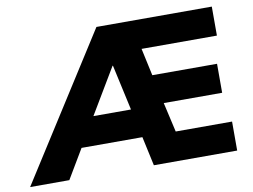

<svg xmlns="http://www.w3.org/2000/svg" viewBox="-136 -815 1219 926"><g transform="rotate(-10 473.0 -352.5)"><path d="M-60 0 389 -705H954V-563H585L614 -429H931V-287H645L678 -142H954V0H546L515 -143H217L132 0ZM433 -507 300 -284H484L435 -507Z"/></g></svg>

Font: Nunito Sans Black
Style: Regular
Weight: 900
Designer: Vernon Adams
Foundry: Vernon Adams
Version: Version 3.006; ttfautohint (v1.8.3)